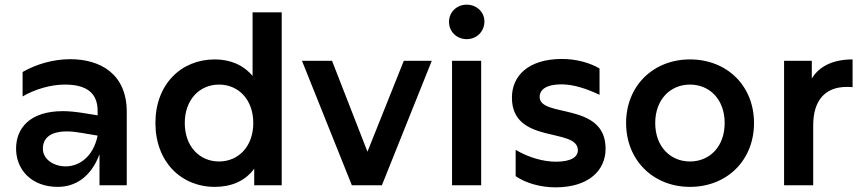

<svg xmlns="http://www.w3.org/2000/svg" viewBox="-20 -795 3708 824"><path d="M407 0H524V-315C524 -480 408 -541 281 -541C210 -541 136 -520 77 -486V-381C129 -412 198 -432 258 -432C338 -432 399 -406 399 -319V-300L337 -310C305 -315 276 -318 250 -318C106 -318 49 -243 49 -157C49 -67 115 7 228 7C302 7 370 -34 407 -133ZM164 -157C164 -202 196 -231 267 -231C285 -231 305 -229 328 -225L399 -213C380 -121 319 -81 262 -81C209 -81 164 -112 164 -157Z M902 7C973 7 1032 -18 1071 -71V0H1189V-742H1064V-469C1024 -517 967 -540 902 -540C757 -540 647 -433 647 -267C647 -101 757 7 902 7ZM920 -102C837 -102 773 -166 773 -267C773 -368 837 -432 920 -432C1003 -432 1067 -368 1067 -267C1067 -166 1003 -102 920 -102Z M1490 0H1619L1833 -534H1713L1557 -144L1405 -534H1276Z M1920 0H2045V-534H1920ZM1983 -627C2026 -627 2059 -660 2059 -703C2059 -743 2026 -775 1983 -775C1940 -775 1907 -743 1907 -701C1907 -659 1940 -627 1983 -627Z M2364 9C2507 9 2579 -64 2579 -157C2579 -359 2296 -288 2296 -379C2296 -410 2324 -433 2390 -433C2441 -433 2499 -414 2553 -388V-501C2513 -525 2454 -542 2392 -542C2248 -542 2177 -470 2177 -376C2177 -173 2460 -250 2460 -150C2460 -122 2432 -101 2366 -101C2312 -101 2248 -119 2193 -152V-39C2238 -8 2302 9 2364 9Z M2941 7C3100 7 3216 -107 3216 -267C3216 -427 3100 -540 2941 -540C2784 -540 2667 -427 2667 -267C2667 -107 2784 7 2941 7ZM2941 -102C2857 -102 2792 -166 2792 -267C2792 -368 2857 -432 2941 -432C3026 -432 3090 -368 3090 -267C3090 -166 3026 -102 2941 -102Z M3345 0H3470V-257C3470 -365 3522 -422 3614 -422C3622 -422 3630 -422 3639 -421V-540C3559 -540 3497 -513 3464 -458V-534H3345Z"/></svg>

Font: Chess Sans SemiBold
Style: Regular
Weight: 600
Designer: Wolf Bōese
Foundry: Wolf Bōese
Version: Version 7.223;Glyphs 3.3 (3306)